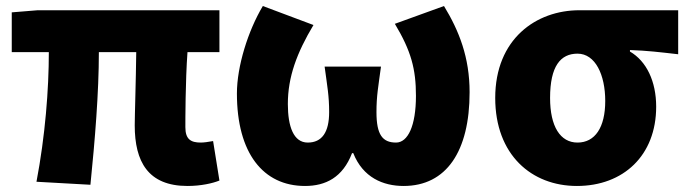

<svg xmlns="http://www.w3.org/2000/svg" viewBox="-20 -603 2283 637"><path d="M602 14C647 14 686 5 708 -4L687 -135C671 -132 656 -130 646 -130C613 -130 595 -141 595 -181C595 -204 595 -333 602 -430H708V-569H105L19 -562V-430H142C142 -307 130 -152 101 0L280 10C295 -138 308 -296 308 -430H432C431 -338 427 -219 427 -187C427 -67 471 14 602 14Z M992 14C1060 14 1117 -14 1148 -95H1152C1184 -14 1251 14 1319 14C1461 14 1538 -101 1538 -297C1538 -413 1503 -501 1453 -583L1290 -524C1344 -434 1360 -374 1360 -285C1360 -185 1333 -130 1294 -130C1249 -130 1229 -156 1229 -231C1229 -285 1235 -315 1244 -382H1057C1066 -315 1072 -285 1072 -231C1072 -164 1048 -130 1001 -130C954 -130 935 -183 935 -258C935 -348 965 -428 1020 -520L852 -583C803 -501 766 -383 766 -293C766 -95 853 14 992 14Z M1894 14C2048 14 2157 -87 2157 -249C2157 -333 2125 -400 2070 -432V-437C2129 -435 2168 -430 2230 -423V-569H1902C1759 -569 1623 -474 1623 -278C1623 -89 1744 14 1894 14ZM1896 -130C1839 -130 1805 -183 1805 -278C1805 -384 1840 -425 1896 -425C1955 -425 1988 -355 1988 -268C1988 -180 1954 -130 1896 -130Z"/></svg>

Font: Noto Sans HK Black
Style: Regular
Weight: 900
Designer: Ryoko NISHIZUKA 西塚涼子 (kana, bopomofo & ideographs); Paul D. Hunt (Latin, Greek & Cyrillic); Sandoll Communications 산돌커뮤니
Foundry: Adobe
Version: Version 2.004;hotconv 1.0.118;makeotfexe 2.5.65603